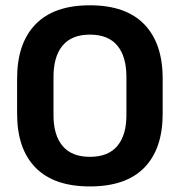

<svg xmlns="http://www.w3.org/2000/svg" viewBox="-20 -672 662 707"><path d="M311 14.5Q178.5 14.5 110.8 -54.8Q43 -124 43 -253V-383Q43 -512.5 110.8 -582.5Q178.5 -652.5 311 -652.5Q443.5 -652.5 511.2 -582.5Q579 -512.5 579 -383V-253Q579 -124 511.5 -54.8Q444 14.5 311 14.5ZM311 -94.5Q378.5 -94.5 412 -134.5Q445.5 -174.5 445.5 -247V-389Q445.5 -464 412 -504.2Q378.5 -544.5 311 -544.5Q244 -544.5 210.5 -504.2Q177 -464 177 -389V-247Q177 -174.5 210.5 -134.5Q244 -94.5 311 -94.5Z"/></svg>

Font: Anek Latin Medium SemiBold
Style: Regular
Weight: 600
Version: Version 1.003